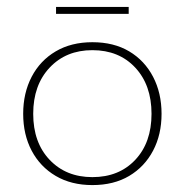

<svg xmlns="http://www.w3.org/2000/svg" viewBox="-20 -525 534 555"><path d="M247 10Q186 10 141 -16.5Q96 -43 71.5 -89.5Q47 -136 47 -196Q47 -256 71.5 -303Q96 -350 141 -376.5Q186 -403 247 -403Q309 -403 353.5 -376.5Q398 -350 422.5 -303Q447 -256 447 -196Q447 -136 422.5 -89.5Q398 -43 353.5 -16.5Q309 10 247 10ZM247 -13Q324 -13 371 -63Q418 -113 418 -196Q418 -279 371 -329.5Q324 -380 247 -380Q171 -380 123.5 -329.5Q76 -279 76 -196Q76 -113 123.5 -63Q171 -13 247 -13ZM142 -485V-505H352V-485Z"/></svg>

Font: Rokkitt SemiBold Thin
Style: Regular
Weight: 250
Version: Version 3.103